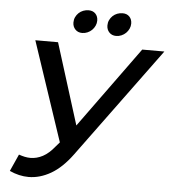

<svg xmlns="http://www.w3.org/2000/svg" viewBox="-59 -934 895 1002"><g transform="rotate(5 388.5 -433.0)"><path d="M68 -98Q83.5 -92.5 98.8 -89.2Q114 -86 128.5 -86Q162 -86 193.5 -102.8Q225 -119.5 255 -157L275 -180L101 -700H220L353 -275.5L661 -700H777L355 -125Q302 -52.5 244.2 -19.2Q186.5 14 127.5 14Q78 14 28 -9ZM365 -880Q387.5 -880 400.8 -866Q414 -852 414 -830Q414 -816 408 -803Q402 -790 392 -780.2Q382 -770.5 368.8 -764.8Q355.5 -759 341 -759Q318.5 -759 304.8 -773.5Q291 -788 291 -810Q291 -825 297 -837.8Q303 -850.5 313 -860Q323 -869.5 336.5 -874.8Q350 -880 365 -880ZM543 -880Q565.5 -880 578.8 -866Q592 -852 592 -830Q592 -816 586 -803Q580 -790 570 -780.2Q560 -770.5 546.8 -764.8Q533.5 -759 519 -759Q496.5 -759 482.8 -773.5Q469 -788 469 -810Q469 -825 475 -837.8Q481 -850.5 491 -860Q501 -869.5 514.5 -874.8Q528 -880 543 -880Z"/></g></svg>

Font: Argentum Sans
Style: Italic
Weight: 400
Italic angle: -11.3099°
Designer: Julieta Ulanovsky, Owen Earl, Rasmus Andersson, Cristiano Sobral
Foundry: The Argentum Sans Project Authors
Version: Version 3.131; ttfautohint (v1.8.4.7-5d5b-dirty)